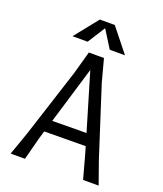

<svg xmlns="http://www.w3.org/2000/svg" viewBox="-171 -1074 1002 1183"><g transform="rotate(20 330.5 -482.0)"><path d="M619 0H517L476 -150L461 -201L190 -199L175 -150L136 0H42L95 -150L240 -600L282 -750H381L421 -600L566 -150ZM438 -279 327 -652 214 -277ZM397 -810 325 -925 252 -810H153L276 -964H374L497 -810Z"/></g></svg>

Font: Farro Light
Style: Regular
Weight: 300
Designer: Aceler Chua
Foundry: Grayscale Limited
Version: Version 1.101